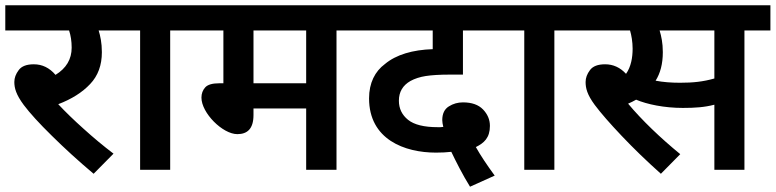

<svg xmlns="http://www.w3.org/2000/svg" viewBox="-20 -642 2933 726"><path d="M409.2 -61C370.6 -90.3 333 -121.6 296.4 -154.8C259.8 -187.5 227.5 -218.8 200.2 -248C250.5 -267.1 291 -292.5 320.8 -324.2C350.6 -355.5 365.2 -395.5 365.2 -444.8C365.2 -480 359.4 -505.9 353 -526.9H441.9V-622.1H0V-526.9H241.2C247.6 -507.8 251 -485.8 251 -461.9C251 -418 230.5 -383.8 189.9 -358.9C167 -385.7 139.6 -398.9 107.9 -398.9C80.6 -398.9 61.5 -391.6 50.8 -377C39.6 -362.3 34.2 -347.2 34.2 -332C34.2 -309.1 40.5 -284.7 69.8 -245.1C93.3 -213.9 128.4 -175.3 175.8 -128.9C222.7 -82.5 275.4 -34.2 334 15.1Z M721.7 -526.9V-622.1H426.8V-526.9H509.8V0H623.5V-526.9Z M1350.6 -526.9V-622.1H707.5V-526.9H824.7V-327.1H808.6C782.7 -327.1 765.1 -321.8 755.9 -311.5C746.6 -301.3 741.7 -288.1 741.7 -272.9C741.7 -214.8 821.8 -134.8 877.4 -134.8C915 -134.8 938.5 -154.8 938.5 -207V-231.9H1137.7V0H1252.4V-526.9ZM1137.7 -327.1H938.5V-526.9H1137.7Z M1850.6 22C1820.8 -18.6 1796.9 -54.7 1779.3 -85.9C1810.1 -101.1 1832.5 -120.6 1832.5 -166C1832.5 -189.5 1823.7 -210 1806.6 -228C1789.1 -246.1 1763.7 -254.9 1730.5 -254.9C1711.4 -254.9 1693.4 -250 1677.2 -239.7C1660.6 -229.5 1652.3 -211.9 1652.3 -188C1652.3 -180.7 1653.8 -171.9 1656.2 -162.1C1651.9 -161.6 1647.9 -161.1 1645 -161.1H1644.5H1644H1643.6H1643.1H1642.6H1641.6H1640.6H1635.3C1583.5 -161.1 1545.9 -170.4 1522.9 -189C1500 -207.5 1488.3 -231.4 1488.3 -261.2C1488.3 -294.4 1502.9 -319.3 1532.2 -335.9C1548.3 -344.7 1567.9 -351.1 1589.8 -354.5C1611.8 -357.9 1642.1 -359.9 1680.7 -359.9H1730.5V-526.9H1893.6V-622.1H1335.4V-526.9H1616.2V-456.1C1540.5 -453.6 1478 -435.5 1435.5 -399.9C1397.9 -372.1 1375.5 -328.6 1375.5 -270C1375.5 -114.7 1509.8 -64.9 1628.4 -64.9C1649.9 -64.9 1669.4 -65.9 1686.5 -67.9C1703.6 -32.2 1729.5 19.5 1757.3 64Z M2174.3 -526.9V-622.1H1879.4V-526.9H1962.4V0H2076.2V-526.9Z M2893.1 -526.9V-622.1H2160.2V-526.9H2362.3C2367.7 -508.8 2372.1 -483.4 2372.1 -458C2372.1 -424.8 2366.2 -389.6 2347.2 -362.8C2325.2 -386.7 2298.8 -398.9 2268.1 -398.9C2240.7 -398.9 2221.7 -391.6 2210.9 -377C2199.7 -362.3 2194.3 -347.2 2194.3 -332C2194.3 -309.1 2199.7 -284.7 2229 -245.1C2252.4 -213.9 2286.1 -175.3 2330.1 -128.9C2374 -82.5 2423.8 -34.2 2479 15.1L2552.2 -59.1C2477.5 -120.1 2407.2 -187.5 2355 -250C2365.7 -254.4 2376 -259.8 2385.3 -265.1C2426.3 -247.6 2491.7 -233.9 2562 -233.9C2607.4 -233.9 2644 -236.3 2681.2 -246.1V0H2794.9V-526.9ZM2551.3 -329.1C2518.1 -329.1 2486.8 -331.5 2459 -336.9C2476.6 -364.7 2486.3 -399.9 2486.3 -444.8C2486.3 -480 2480.5 -505.9 2474.1 -526.9H2681.2V-345.2C2638.2 -333 2600.6 -329.1 2551.3 -329.1Z"/></svg>

Font: Noto Reveo Sans
Style: Regular
Weight: 600
Designer: Monotype Design Team
Foundry: Monotype Imaging Inc.
Version: Version 2.007